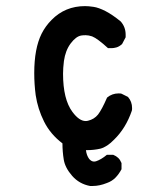

<svg xmlns="http://www.w3.org/2000/svg" viewBox="-20 -493 540 638"><path d="M93.8 -250Q93.8 -332 118.2 -380.9Q130.9 -406.2 151.4 -426.8Q196.3 -472.7 262.7 -472.7Q274.4 -472.7 291 -470.2Q307.6 -467.8 330.6 -456.1Q353.5 -444.3 380.9 -421.9Q397.5 -403.3 397.5 -377.9Q397.5 -375 397.5 -369.1L385.7 -346.7Q376 -337.9 366.7 -335.4Q357.4 -333 351.6 -333Q345.7 -333 338.9 -333Q303.7 -365.2 286.1 -372.1Q274.4 -376 265.1 -376Q255.9 -376 250 -375Q232.4 -372.1 214.8 -348.6Q197.3 -325.2 192.4 -290Q189.5 -266.6 189.5 -248Q189.5 -163.1 220.7 -121.1Q243.2 -90.8 264.6 -90.8Q268.6 -90.8 272.5 -91.8Q293 -96.7 305.7 -112.3Q318.4 -128.9 335 -167L335.9 -168.9Q352.5 -182.6 374 -182.6Q381.8 -182.6 383.8 -181.6L405.3 -170.9Q418.9 -155.3 418.9 -133.8Q418.9 -127 418 -125Q398.4 -67.4 359.4 -29.3Q335.9 -4.9 313.5 1Q292 5.9 268.6 5.9Q267.6 5.9 265.6 5.9Q267.6 23.4 276.4 35.2L279.3 38.1Q285.2 43.9 293 43.9Q295.9 43.9 298.8 43Q316.4 37.1 335 21.5H356.4Q376 29.3 382.8 46.9L383.8 48.8V69.3Q375 85.9 363.3 97.7Q351.6 109.4 335 115.2Q310.5 125 288.1 125Q283.2 125 279.3 125Q243.2 118.2 219.7 91.3Q196.3 64.5 191.9 37.6Q187.5 10.7 187.5 -16.6Q147.5 -46.9 126.5 -88.9Q105.5 -130.9 98.6 -176.8Q93.8 -212.9 93.8 -250Z"/></svg>

Font: JasonHandwriting2
Style: SemiBold
Weight: 600
Version: Version 1.04.7